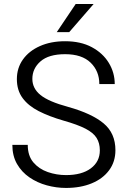

<svg xmlns="http://www.w3.org/2000/svg" viewBox="-20 -926 633 956"><path d="M477.1 -177.2Q477.1 -213.4 460.9 -239.3Q444.8 -265.1 405.5 -285.4Q366.2 -305.7 295.4 -325.7Q224.6 -346.2 172.6 -372.8Q120.6 -399.4 92.3 -438Q64 -476.6 64 -532.2Q64 -587.4 94.2 -629.9Q124.5 -672.4 178.7 -696.5Q232.9 -720.7 304.2 -720.7Q381.8 -720.7 437 -691.2Q492.2 -661.6 521.7 -613Q551.3 -564.5 551.3 -507.3H474.6Q474.6 -571.8 431.2 -614Q387.7 -656.2 304.2 -656.2Q222.7 -656.2 181.9 -620.6Q141.1 -585 141.1 -533.2Q141.1 -485.8 181.6 -452.9Q222.2 -419.9 319.8 -393.6Q437 -360.8 495.8 -311.8Q554.7 -262.7 554.7 -178.2Q554.7 -120.6 523.4 -78.4Q492.2 -36.1 436.8 -13.2Q381.3 9.8 308.6 9.8Q260.3 9.8 212.9 -3.2Q165.5 -16.1 126.7 -42.7Q87.9 -69.3 64.7 -109.6Q41.5 -149.9 41.5 -204.6H118.2Q118.2 -150.4 146.2 -117.4Q174.3 -84.5 218 -69.3Q261.7 -54.2 308.6 -54.2Q387.2 -54.2 432.1 -87.6Q477.1 -121.1 477.1 -177.2ZM262.7 -766.1 356.9 -906.2H446.3L324.7 -766.1Z"/></svg>

Font: Vazirmatn UI FD Light
Style: Regular
Weight: 300
Designer: Saber Rastikerdar
Foundry: Saber Rastikerdar
Version: Version 33.003